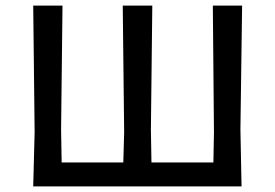

<svg xmlns="http://www.w3.org/2000/svg" viewBox="-20 -662 977 682"><path d="M840 -642 834 -202 838 0H98L103 -193L98 -642H202L197 -202L199 -85H418L421 -193L416 -642H521L516 -202L518 -85H738L740 -193L736 -642Z"/></svg>

Font: Alegreya Sans SC Medium
Style: Regular
Weight: 500
Designer: Juan Pablo del Peral
Foundry: Huerta Tipografica
Version: Version 2.001;PS 002.001;hotconv 1.0.88;makeotf.lib2.5.64775